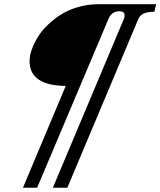

<svg xmlns="http://www.w3.org/2000/svg" viewBox="-20 -735 747 894"><path d="M86.9 139.2 286.1 -335Q117.7 -336.4 117.7 -450.7Q117.7 -475.1 127.7 -503.7Q137.7 -532.2 155.8 -562Q173.8 -591.8 202.4 -619.1Q231 -646.5 265.1 -668Q299.3 -689.5 344.2 -702.4Q389.2 -715.3 437.5 -715.3H707L698.7 -680.2Q666.5 -680.2 648.7 -671.9Q630.9 -663.6 623 -644L293.5 139.2H226.1L556.6 -646.5Q560.1 -653.8 560.1 -663.1Q560.1 -682.6 536.1 -682.6Q500 -682.6 484.9 -646.5L152.8 139.2Z"/></svg>

Font: Elstob Medium
Style: Italic
Weight: 500
Italic angle: -20°
Designer: Peter S. Baker
Version: Version 1.015